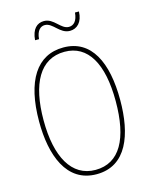

<svg xmlns="http://www.w3.org/2000/svg" viewBox="-132 -981 848 1075"><g transform="rotate(-15 292.0 -443.0)"><path d="M153 -804H176C180 -854 203 -872 227 -872C274 -872 297 -804 356 -804C397 -804 430 -834 432 -896H409C405 -848 384 -827 356 -827C309 -827 286 -895 228 -895C188 -895 158 -868 153 -804ZM527 -358C527 -576 457 -724 295 -724C141 -724 57 -594 57 -358C57 -164 118 10 293 10C467 10 527 -158 527 -358ZM83 -358C83 -569 152 -699 295 -699C430 -699 501 -576 501 -358C501 -141 434 -15 293 -15C155 -15 83 -146 83 -358Z"/></g></svg>

Font: Noto Sans Myanmar UI Condensed Thin
Style: Regular
Weight: 100
Width: 3
Designer: Monotype Design Team
Foundry: Monotype Imaging Inc.
Version: Version 2.103